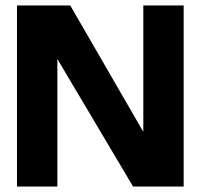

<svg xmlns="http://www.w3.org/2000/svg" viewBox="-20 -680 761 700"><path d="M153.6 -524.7 189.2 -522.9V0H42V-660H236.1L538 -138.1L502.5 -136V-660H649.6V0H465.1Z"/></svg>

Font: League Spartan Extralight
Style: Regular
Weight: 200
Foundry: The League of Moveable Type
Version: Version 2.300; ttfautohint (v1.8.3)